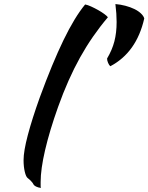

<svg xmlns="http://www.w3.org/2000/svg" viewBox="-20 -852 730 945"><path d="M96 -64Q96 -108 117 -187.5Q138 -267 176 -373Q238 -542 292.5 -654.5Q347 -767 399 -830Q411 -828 428.5 -820Q446 -812 463 -802.5Q480 -793 493.5 -783Q507 -773 511 -767Q433 -675 374 -569Q315 -463 266 -326Q224 -208 202 -113.5Q180 -19 180 44Q180 61 180 65Q180 69 181 73Q167 71 157 66Q147 61 144 54Q142 49 133 39.5Q124 30 117 25Q108 19 102 -6.5Q96 -32 96 -64ZM523 -526Q517 -531 512 -542.5Q507 -554 507 -564Q532 -606 543 -648.5Q554 -691 554 -744Q554 -784 548 -832Q573 -830 597.5 -823.5Q622 -817 641.5 -807.5Q661 -798 674 -785.5Q687 -773 690 -761Q652 -594 523 -526Z"/></svg>

Font: Sweet Mavka Script
Style: Regular
Weight: 500
Designer: Pablo Impallari/Anastassiya Vishnevskaya
Foundry: Pablo Impallari/ Anastassiya Vishnevskaya
Version: Version 2.0/www.impallari.com/   behance.net/sweetcherry